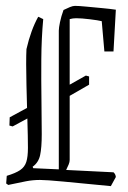

<svg xmlns="http://www.w3.org/2000/svg" viewBox="-20 -625 435 653"><path d="M127 -560Q121 -495 120.5 -423Q120 -351 121 -284.5Q122 -218 122 -169Q122 -123 116.5 -97.5Q111 -72 91 -58L93 -53L180 -49V-521Q180 -530 184 -549.5Q188 -569 196 -591Q208 -597 218 -601Q228 -605 235 -605Q248 -605 273.5 -602.5Q299 -600 326.5 -597.5Q354 -595 374 -592L366 -450H335L326 -553Q314 -556 285.5 -559.5Q257 -563 239 -563Q228 -563 217 -560V-337L272 -368L283 -365V-337L217 -299V-81Q217 -74 213.5 -65.5Q210 -57 205 -47L366 -39Q373 -33 374 -23L357 8Q254 -2 195.5 -7.5Q137 -13 116 -13Q92 -13 68.5 -8.5Q45 -4 8 4L1 -1L3 -27Q33 -36 48.5 -46.5Q64 -57 69.5 -74.5Q75 -92 75 -122Q75 -138 74.5 -164.5Q74 -191 73 -222L23 -195L12 -198L13 -226L72 -258Q71 -297 70 -336Q69 -375 69 -407Q69 -439 70 -458Q85 -523 110 -568Z"/></svg>

Font: Grenze Gotisch ExtraLight
Style: Regular
Weight: 200
Designer: Renata Polastri
Foundry: Omnibus-Type
Version: Version 1.001